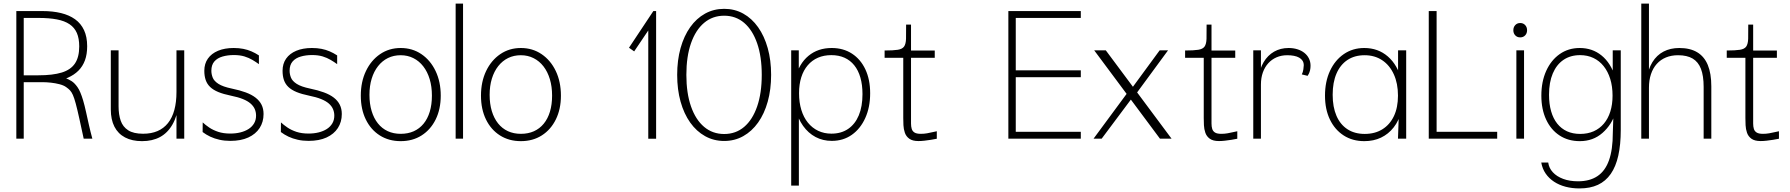

<svg xmlns="http://www.w3.org/2000/svg" viewBox="-20 -777 10029 1076"><path d="M71.5 0V-715H218Q275.5 -715 321.8 -703.8Q368 -692.5 400.8 -669Q433.5 -645.5 451 -608Q468.5 -570.5 468.5 -518Q468.5 -472.5 456 -438.8Q443.5 -405 419.5 -381Q395.5 -357 360.2 -341.5Q325 -326 279 -316.5H225.5H93L113 -336.5V0ZM93 -355H195.5Q275.5 -355 326 -370.5Q376.5 -386 400.2 -421.5Q424 -457 424 -517Q424 -561.5 410.8 -592Q397.5 -622.5 369.8 -641.2Q342 -660 298.8 -668.2Q255.5 -676.5 195.5 -676.5H93L113 -696.5V-335ZM217.5 -316.5 344 -340.5Q354 -337 363.2 -332.5Q372.5 -328 381 -322.5Q389.5 -317 396.5 -310Q405.5 -301 414 -289Q422.5 -277 430.2 -258.8Q438 -240.5 446 -213.8Q454 -187 462.5 -148Q468.5 -120 478 -78.2Q487.5 -36.5 497.5 0H449Q446 -14 443 -27.8Q440 -41.5 437 -55.2Q434 -69 431 -82.8Q428 -96.5 425 -110.5Q413 -165 404.5 -196.5Q396 -228 388.5 -244.8Q381 -261.5 372.2 -270.8Q363.5 -280 350.5 -289Q336.5 -299 313.5 -305Q290.5 -311 264.8 -313.8Q239 -316.5 217.5 -316.5Z M776 14Q720 14 680.8 -6.8Q641.5 -27.5 621.2 -67.2Q601 -107 601 -163.5V-495H644.5V-181Q644.5 -135 656.5 -100.5Q668.5 -66 698.5 -46.8Q728.5 -27.5 782 -27.5Q828 -27.5 862.8 -42.5Q897.5 -57.5 921.2 -87Q945 -116.5 957 -160.5Q969 -204.5 969 -262V-495H1012.5V0H969V-176.5L984.5 -202Q974 -127.5 946.8 -79.8Q919.5 -32 876.8 -9Q834 14 776 14Z M1271 12.5Q1238.5 12.5 1210.2 6.2Q1182 0 1158.2 -11.2Q1134.5 -22.5 1115.5 -37L1116 -91Q1131 -77 1152.2 -62.5Q1173.5 -48 1202.8 -38.2Q1232 -28.5 1270.5 -28.5Q1301 -28.5 1327.2 -35Q1353.5 -41.5 1373.2 -54.2Q1393 -67 1404 -85.8Q1415 -104.5 1415 -129Q1415 -148.5 1407.8 -165.5Q1400.5 -182.5 1384.2 -196.8Q1368 -211 1340.8 -222Q1313.5 -233 1273.5 -241Q1232 -249.5 1203.5 -261.2Q1175 -273 1157.8 -289.5Q1140.5 -306 1132.8 -328.5Q1125 -351 1125 -380.5Q1125 -420 1145 -448.5Q1165 -477 1202 -492.5Q1239 -508 1289.5 -508Q1319 -508 1343.2 -503.2Q1367.5 -498.5 1389 -489.2Q1410.5 -480 1431 -466.5V-417.5Q1414.5 -429.5 1394.8 -441.2Q1375 -453 1349.8 -460.8Q1324.5 -468.5 1290.5 -468.5Q1256 -468.5 1227.2 -460.2Q1198.5 -452 1181.5 -432.8Q1164.5 -413.5 1164.5 -380.5Q1164.5 -361.5 1172 -342.2Q1179.5 -323 1204.2 -307Q1229 -291 1279.5 -280.5Q1323.5 -271.5 1356.8 -259.2Q1390 -247 1412.2 -229.8Q1434.5 -212.5 1445.8 -190Q1457 -167.5 1457 -138Q1457 -93.5 1435 -59.5Q1413 -25.5 1371.5 -6.5Q1330 12.5 1271 12.5Z M1709.5 12.5Q1677 12.5 1648.8 6.2Q1620.5 0 1596.8 -11.2Q1573 -22.5 1554 -37L1554.5 -91Q1569.5 -77 1590.8 -62.5Q1612 -48 1641.2 -38.2Q1670.5 -28.5 1709 -28.5Q1739.5 -28.5 1765.8 -35Q1792 -41.5 1811.8 -54.2Q1831.5 -67 1842.5 -85.8Q1853.5 -104.5 1853.5 -129Q1853.5 -148.5 1846.2 -165.5Q1839 -182.5 1822.8 -196.8Q1806.5 -211 1779.2 -222Q1752 -233 1712 -241Q1670.5 -249.5 1642 -261.2Q1613.5 -273 1596.2 -289.5Q1579 -306 1571.2 -328.5Q1563.5 -351 1563.5 -380.5Q1563.5 -420 1583.5 -448.5Q1603.5 -477 1640.5 -492.5Q1677.5 -508 1728 -508Q1757.5 -508 1781.8 -503.2Q1806 -498.5 1827.5 -489.2Q1849 -480 1869.5 -466.5V-417.5Q1853 -429.5 1833.2 -441.2Q1813.5 -453 1788.2 -460.8Q1763 -468.5 1729 -468.5Q1694.5 -468.5 1665.8 -460.2Q1637 -452 1620 -432.8Q1603 -413.5 1603 -380.5Q1603 -361.5 1610.5 -342.2Q1618 -323 1642.8 -307Q1667.5 -291 1718 -280.5Q1762 -271.5 1795.2 -259.2Q1828.5 -247 1850.8 -229.8Q1873 -212.5 1884.2 -190Q1895.5 -167.5 1895.5 -138Q1895.5 -93.5 1873.5 -59.5Q1851.5 -25.5 1810 -6.5Q1768.5 12.5 1709.5 12.5Z M2225.5 14Q2159 14 2108.5 -18Q2058 -50 2030 -107.5Q2002 -165 2002 -241Q2002 -318.5 2030.8 -378.8Q2059.5 -439 2110 -473.5Q2160.5 -508 2225.5 -508Q2291 -508 2341.8 -473.5Q2392.5 -439 2421.2 -378.8Q2450 -318.5 2450 -241Q2450 -165.5 2421.8 -108Q2393.5 -50.5 2343 -18.2Q2292.5 14 2225.5 14ZM2225.5 -27Q2266.5 -27 2298.8 -41.5Q2331 -56 2353.8 -83.8Q2376.5 -111.5 2388.5 -151.2Q2400.5 -191 2400.5 -241Q2400.5 -292 2388 -333.5Q2375.5 -375 2352.2 -405Q2329 -435 2296.8 -451.2Q2264.5 -467.5 2225.5 -467.5Q2186 -467.5 2154 -451.8Q2122 -436 2098.8 -406.5Q2075.5 -377 2063 -336.2Q2050.5 -295.5 2050.5 -245.5Q2050.5 -195 2062.8 -154.5Q2075 -114 2097.8 -85.5Q2120.5 -57 2152.8 -42Q2185 -27 2225.5 -27Z M2533.5 0V-757H2575V0Z M2899 14Q2832.5 14 2782 -18Q2731.5 -50 2703.5 -107.5Q2675.5 -165 2675.5 -241Q2675.5 -318.5 2704.2 -378.8Q2733 -439 2783.5 -473.5Q2834 -508 2899 -508Q2964.5 -508 3015.2 -473.5Q3066 -439 3094.8 -378.8Q3123.5 -318.5 3123.5 -241Q3123.5 -165.5 3095.2 -108Q3067 -50.5 3016.5 -18.2Q2966 14 2899 14ZM2899 -27Q2940 -27 2972.2 -41.5Q3004.5 -56 3027.2 -83.8Q3050 -111.5 3062 -151.2Q3074 -191 3074 -241Q3074 -292 3061.5 -333.5Q3049 -375 3025.8 -405Q3002.5 -435 2970.2 -451.2Q2938 -467.5 2899 -467.5Q2859.5 -467.5 2827.5 -451.8Q2795.5 -436 2772.2 -406.5Q2749 -377 2736.5 -336.2Q2724 -295.5 2724 -245.5Q2724 -195 2736.2 -154.5Q2748.5 -114 2771.2 -85.5Q2794 -57 2826.2 -42Q2858.5 -27 2899 -27Z M3613 0.5V-661L3647.5 -657.5L3534 -489L3505 -509.5L3641.5 -715H3657V0.5Z M4038.5 13Q3980 13 3931.5 -14Q3883 -41 3848 -90.2Q3813 -139.5 3794 -207.5Q3775 -275.5 3775 -357.5Q3775 -439.5 3794 -507.5Q3813 -575.5 3848 -624.8Q3883 -674 3931.5 -700.8Q3980 -727.5 4038.5 -727.5Q4097 -727.5 4145.2 -700.8Q4193.5 -674 4228.5 -624.5Q4263.5 -575 4282.5 -507.2Q4301.5 -439.5 4301.5 -357.5Q4301.5 -275.5 4282.5 -207.5Q4263.5 -139.5 4228.5 -90.2Q4193.5 -41 4145.2 -14Q4097 13 4038.5 13ZM4038.5 -26Q4103.5 -26 4150.5 -66Q4197.5 -106 4223.2 -180.5Q4249 -255 4249 -357.5Q4249 -460 4223.2 -534.2Q4197.5 -608.5 4150.5 -648.8Q4103.5 -689 4038.5 -689Q3973.5 -689 3926 -649Q3878.5 -609 3852.5 -534.8Q3826.5 -460.5 3826.5 -357.5Q3826.5 -255 3852.5 -180.5Q3878.5 -106 3926 -66Q3973.5 -26 4038.5 -26Z M4414 263V-495H4456.5V-325.5L4437 -338.5Q4458 -420.5 4511 -464.2Q4564 -508 4641 -508Q4706 -508 4754.5 -476.5Q4803 -445 4829.8 -388Q4856.5 -331 4856.5 -254.5Q4856.5 -176 4829.2 -115.8Q4802 -55.5 4753.8 -21.5Q4705.5 12.5 4641.5 12.5Q4591.5 12.5 4550.5 -9.2Q4509.5 -31 4480.5 -71.8Q4451.5 -112.5 4437 -169.5L4457 -182V263ZM4639.5 -28Q4694 -28 4733 -54.5Q4772 -81 4792.8 -130.5Q4813.5 -180 4813.5 -249.5Q4813.5 -301.5 4801.8 -342.2Q4790 -383 4767.5 -411Q4745 -439 4712.8 -453.5Q4680.5 -468 4639 -468Q4597 -468 4563.8 -453.5Q4530.5 -439 4506.8 -411.2Q4483 -383.5 4470.5 -344Q4458 -304.5 4458 -254.5Q4458 -203 4470.8 -161.2Q4483.5 -119.5 4507.5 -89.8Q4531.5 -60 4565 -44Q4598.5 -28 4639.5 -28Z M5127.5 13.5Q5094 13.5 5076 0.5Q5058 -12.5 5051 -33Q5044 -53.5 5043 -75.5Q5042 -97.5 5042 -115.5V-453H4937.5V-494Q4986 -494 5011.2 -498Q5036.5 -502 5046.5 -516Q5056.5 -530 5057.5 -559.5Q5058.5 -589 5058 -639H5085.5V-494H5218.5V-453H5085.5V-122.5Q5085.5 -102 5085.5 -84.8Q5085.5 -67.5 5089.5 -54.5Q5093.5 -41.5 5105.2 -34.2Q5117 -27 5140.5 -27Q5158.5 -27 5175.5 -30Q5192.5 -33 5206.8 -36.5Q5221 -40 5230 -41.5V0.5Q5215.5 3.5 5197 6.5Q5178.5 9.5 5160.2 11.5Q5142 13.5 5127.5 13.5Z M5631 0V-715H6037V-676.5H5649L5672.5 -709.5V-352.5L5639.5 -383H6037V-344.5H5654L5672.5 -378.5V-8L5639.5 -38.5H6037V0Z M6480.5 0 6112 -495H6177L6545.5 0ZM6108.5 0 6303 -263.5 6336 -243.5 6154 0ZM6343 -246 6316.5 -273.5 6479 -495H6526Z M6811.5 13.5Q6778 13.5 6760 0.5Q6742 -12.5 6735 -33Q6728 -53.5 6727 -75.5Q6726 -97.5 6726 -115.5V-453H6621.5V-494Q6670 -494 6695.2 -498Q6720.5 -502 6730.5 -516Q6740.5 -530 6741.5 -559.5Q6742.5 -589 6742 -639H6769.5V-494H6902.5V-453H6769.5V-122.5Q6769.5 -102 6769.5 -84.8Q6769.5 -67.5 6773.5 -54.5Q6777.5 -41.5 6789.2 -34.2Q6801 -27 6824.5 -27Q6842.5 -27 6859.5 -30Q6876.5 -33 6890.8 -36.5Q6905 -40 6914 -41.5V0.5Q6899.5 3.5 6881 6.5Q6862.5 9.5 6844.2 11.5Q6826 13.5 6811.5 13.5Z M7003.5 0V-495H7046.5V-331L7032.5 -338.5Q7039 -391 7061.8 -429Q7084.5 -467 7120.2 -487.5Q7156 -508 7201.5 -508Q7228 -508 7250.5 -501Q7273 -494 7289.5 -481Q7306 -468 7315.2 -449.8Q7324.5 -431.5 7324.5 -408.5Q7324.5 -395 7321.8 -383.5Q7319 -372 7315 -364Q7311 -356 7308 -352L7275.5 -360Q7282 -372.5 7284.2 -387.8Q7286.5 -403 7286.5 -411Q7286.5 -426 7279.8 -436.5Q7273 -447 7260.8 -454Q7248.5 -461 7231.5 -464.2Q7214.5 -467.5 7194 -467.5Q7161 -467.5 7134 -455.8Q7107 -444 7087.5 -422.5Q7068 -401 7057.2 -370.8Q7046.5 -340.5 7046.5 -303.5V0Z M7626 14Q7559.5 14 7510 -18Q7460.5 -50 7433 -107.2Q7405.5 -164.5 7405.5 -241Q7405.5 -319.5 7433.5 -379.8Q7461.5 -440 7511.2 -474Q7561 -508 7625.5 -508Q7703 -508 7757.8 -460.5Q7812.5 -413 7835 -326.5L7815 -313.5V-495H7860.5V0H7814.5L7820.5 -171L7834 -155Q7820 -101 7790.5 -63.2Q7761 -25.5 7719.5 -5.8Q7678 14 7626 14ZM7628 -26.5Q7685.5 -26.5 7727.2 -52.5Q7769 -78.5 7791.8 -126.5Q7814.5 -174.5 7814.5 -241Q7814.5 -309.5 7791.2 -360.5Q7768 -411.5 7726 -439.5Q7684 -467.5 7627.5 -467.5Q7571.5 -467.5 7531.5 -441Q7491.5 -414.5 7470 -365Q7448.5 -315.5 7448.5 -246Q7448.5 -177 7469.8 -128Q7491 -79 7531.2 -52.8Q7571.5 -26.5 7628 -26.5Z M7987 0V-715H8031V-7.5L8006 -38.5H8370.5V0Z M8478 0V-495H8521V0ZM8499.5 -567.5Q8482.5 -567.5 8471.8 -578.8Q8461 -590 8461 -607.5Q8461 -625 8471.8 -636.5Q8482.5 -648 8499.5 -648Q8516.5 -648 8527.2 -636.5Q8538 -625 8538 -607.5Q8538 -590 8527.2 -578.8Q8516.5 -567.5 8499.5 -567.5Z M8831.5 279Q8790 279 8753.8 269.5Q8717.5 260 8689 241.2Q8660.5 222.5 8642 195.5Q8623.5 168.5 8617.5 134H8656.5Q8660.5 164.5 8682.2 188.2Q8704 212 8740.2 225.5Q8776.5 239 8823.5 239Q8889 239 8932.2 210.2Q8975.5 181.5 8997 121.5Q9018.5 61.5 9018.5 -32.5L9023 -169.5L9034.5 -147.5Q9012.5 -77.5 8960.2 -31.8Q8908 14 8833.5 14Q8768.5 14 8720 -17.8Q8671.5 -49.5 8644.8 -107Q8618 -164.5 8618 -241Q8618 -319.5 8645.2 -379.8Q8672.5 -440 8721 -474Q8769.5 -508 8833 -508Q8904 -508 8955.5 -466Q9007 -424 9031.5 -346.5L9018 -324.5V-495H9063V-49Q9063 33.5 9049.2 95Q9035.5 156.5 9007 197.5Q8978.5 238.5 8935 258.8Q8891.5 279 8831.5 279ZM8835.5 -26.5Q8877.5 -26.5 8911 -41.2Q8944.5 -56 8968.2 -84Q8992 -112 9004.5 -151.8Q9017 -191.5 9017 -241Q9017 -293 9004 -334.8Q8991 -376.5 8967.2 -406.2Q8943.5 -436 8910 -452Q8876.5 -468 8835 -468Q8781 -468 8742 -441.5Q8703 -415 8682 -365.2Q8661 -315.5 8661 -246Q8661 -194 8672.8 -153.2Q8684.5 -112.5 8707 -84.2Q8729.5 -56 8761.8 -41.2Q8794 -26.5 8835.5 -26.5Z M9178 0V-757H9221V-335L9208 -330Q9216 -389 9240.2 -428.5Q9264.5 -468 9302.8 -488Q9341 -508 9391 -508Q9451.5 -508 9491.2 -484.2Q9531 -460.5 9550.8 -412.8Q9570.5 -365 9570.5 -293V0H9527.5V-290Q9527.5 -352 9512.5 -391Q9497.5 -430 9466 -448.8Q9434.5 -467.5 9384 -467.5Q9346.5 -467.5 9316.2 -455Q9286 -442.5 9264.8 -418.8Q9243.5 -395 9232.2 -361.2Q9221 -327.5 9221 -285.5V0Z M9847 13.5Q9813.5 13.5 9795.5 0.5Q9777.5 -12.5 9770.5 -33Q9763.5 -53.5 9762.5 -75.5Q9761.5 -97.5 9761.5 -115.5V-453H9657V-494Q9705.5 -494 9730.8 -498Q9756 -502 9766 -516Q9776 -530 9777 -559.5Q9778 -589 9777.5 -639H9805V-494H9938V-453H9805V-122.5Q9805 -102 9805 -84.8Q9805 -67.5 9809 -54.5Q9813 -41.5 9824.8 -34.2Q9836.5 -27 9860 -27Q9878 -27 9895 -30Q9912 -33 9926.2 -36.5Q9940.5 -40 9949.5 -41.5V0.5Q9935 3.5 9916.5 6.5Q9898 9.5 9879.8 11.5Q9861.5 13.5 9847 13.5Z"/></svg>

Font: Russolo 10pt ExtraLight
Style: Regular
Weight: 200
Designer: Micah Stupak-Hahn
Version: Version 1.000